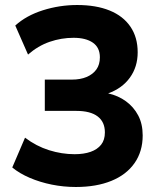

<svg xmlns="http://www.w3.org/2000/svg" viewBox="-20 -736 640 767"><path d="M283 11Q234 11 187 1.5Q140 -8 99 -25.5Q58 -43 29 -67L80 -186Q125 -152 176 -136Q227 -120 278 -120Q315 -120 342 -129.5Q369 -139 384 -158Q399 -177 399 -207Q399 -249 370 -271Q341 -293 285 -293H159V-418H267Q301 -418 326 -428.5Q351 -439 365 -458.5Q379 -478 379 -507Q379 -546 351 -565.5Q323 -585 274 -585Q225 -585 178.5 -569Q132 -553 92 -518L41 -634Q85 -674 151.5 -695Q218 -716 288 -716Q364 -716 418 -694Q472 -672 501 -629.5Q530 -587 530 -527Q530 -469 499 -426Q468 -383 412 -363Q452 -354 483 -331.5Q514 -309 532 -275Q550 -241 550 -195Q550 -131 517.5 -84.5Q485 -38 425 -13.5Q365 11 283 11Z"/></svg>

Font: Nunito Sans 8pt ExtraBold
Style: Regular
Weight: 800
Version: Version 3.101;gftools[0.9.27]